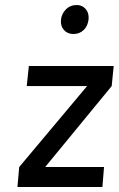

<svg xmlns="http://www.w3.org/2000/svg" viewBox="-20 -745 476 765"><path d="M49.5 0 56.5 -79.5 327 -402H86.5L95 -482H433L425 -402L160 -79.5H394.5L388 0ZM272.5 -609.5Q248.5 -609.5 234.5 -625.8Q220.5 -642 223 -666Q225 -689.5 242.2 -707.2Q259.5 -725 286 -725Q307 -725 321 -709.5Q335 -694 333 -668.5Q330 -641 313.2 -625.2Q296.5 -609.5 272.5 -609.5Z"/></svg>

Font: Karla Medium
Style: Italic
Weight: 500
Italic angle: -8°
Designer: Jonathan Pinhorn
Version: Version 2.001